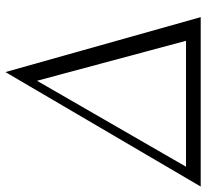

<svg xmlns="http://www.w3.org/2000/svg" viewBox="-89 -712 758 706"><g transform="rotate(-90 290.0 -359.0)"><path d="M378 -718 580 0H-43ZM493 -54 346 -602 30 -54Z"/></g></svg>

Font: Fahkwang ExtraLight
Style: Italic
Weight: 275
Italic angle: -10°
Designer: Suppakit Chalermlarp | Katatrad Co.,Ltd.
Foundry: Cadson Demak Co.,Ltd.
Version: Version 1.000; ttfautohint (v1.6)